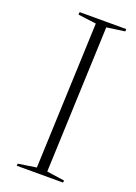

<svg xmlns="http://www.w3.org/2000/svg" viewBox="-141 -788 598 845"><g transform="rotate(20 158.0 -365.0)"><path d="M164 -707 79 -718 80 -730H298V-719L213 -707L186 -22L269 -10L268 0H51L52 -10L137 -23Z"/></g></svg>

Font: Literata 72pt ExtraLight
Style: Italic
Weight: 200
Italic angle: -2°
Designer: Latin by Veronika Burian and Jose Scaglione. Greek by Irene Vlachou. Cyrillic by Vera Evstafieva
Foundry: TypeTogether
Version: Version 3.002